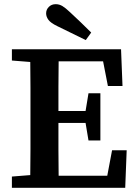

<svg xmlns="http://www.w3.org/2000/svg" viewBox="-20 -900 662 920"><path d="M417 -744 391 -708Q322 -741 254 -775Q223 -790 212 -805Q201 -820 201 -836Q201 -854 214 -867Q227 -880 247 -880Q264 -880 279 -871Q294 -862 315 -842Q341 -818 366.5 -793.5Q392 -769 417 -744ZM37 -610V-664H560L567 -488H497L474 -606H261Q260 -545 260 -483.5Q260 -422 260 -368H390L404 -453H461V-227H404L390 -311H260Q260 -242 260 -180Q260 -118 261 -58H494L517 -180H587L580 0H37V-54L125 -61Q126 -122 126 -184Q126 -246 126 -308V-356Q126 -418 126 -480Q126 -542 125 -603Z"/></svg>

Font: Source Serif 4 SmText Semibold
Style: Regular
Weight: 600
Designer: Frank Grießhammer
Foundry: Adobe
Version: Version 4.005;hotconv 1.1.0;makeotfexe 2.6.0